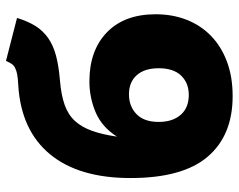

<svg xmlns="http://www.w3.org/2000/svg" viewBox="-96 -674 779 626"><g transform="rotate(-90 293.0 -360.5)"><path d="M293 9Q165 9 95.5 -72.5Q26 -154 26 -324Q26 -493 104 -587Q182 -681 329 -690Q351 -691 364 -693.5Q377 -696 385.5 -700.5Q394 -705 398.5 -712Q403 -719 408 -730L548 -694Q537 -658 521.5 -633.5Q506 -609 482.5 -592.5Q459 -576 425.5 -567Q392 -558 344 -554Q296 -550 264 -538.5Q232 -527 212 -505Q192 -483 180 -449.5Q168 -416 161 -368Q192 -417 240 -437.5Q288 -458 341 -458Q442 -458 501 -401Q560 -344 560 -242Q560 -187 542 -141Q524 -95 489.5 -61.5Q455 -28 405.5 -9.5Q356 9 293 9ZM297 -134Q336 -134 360 -159Q384 -184 384 -232Q384 -278 361.5 -303.5Q339 -329 299 -329Q260 -329 234.5 -304.5Q209 -280 209 -232Q209 -187 232 -160.5Q255 -134 297 -134Z"/></g></svg>

Font: Tilda Sans Black
Style: Regular
Weight: 900
Designer: ParaType Ltd
Foundry: ParaType Ltd
Version: Version 1.009